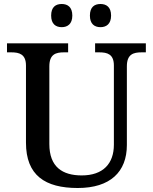

<svg xmlns="http://www.w3.org/2000/svg" viewBox="-20 -931 765 961"><path d="M289 -795C318 -795 342 -811 342 -853C342 -896 318 -911 289 -911C259 -911 236 -896 236 -853C236 -811 259 -795 289 -795ZM483 -795C512 -795 536 -811 536 -853C536 -896 512 -911 483 -911C453 -911 430 -896 430 -853C430 -811 453 -795 483 -795ZM369 10C532 10 615 -71 615 -205V-599C615 -660 648 -669 689 -669H710V-714H456V-669H477C517 -669 550 -660 550 -603V-207C550 -113 497 -53 389 -53C293 -53 227 -95 227 -210V-599C227 -660 260 -669 300 -669H321V-714H15V-669H37C76 -669 110 -660 110 -603V-217C110 -53 206 10 369 10Z"/></svg>

Font: Noto Serif Thai Medium
Style: Regular
Weight: 500
Designer: Monotype Design Team
Foundry: Monotype Imaging Inc.
Version: Version 1.901;PS 001.901;hotconv 1.0.88;makeotf.lib2.5.64775